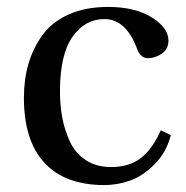

<svg xmlns="http://www.w3.org/2000/svg" viewBox="-20 -522 536 554"><path d="M49 -240Q49 -293 62 -337.5Q75 -382 102 -420Q129 -458 177.5 -480Q226 -502 292 -502Q369 -502 417.5 -472Q466 -442 466 -405Q466 -380 446.5 -367Q427 -354 407 -354Q386 -354 376 -380Q344 -467 281 -467Q225 -467 189 -415.5Q153 -364 153 -258Q153 -219 159.5 -183.5Q166 -148 181.5 -114Q197 -80 227.5 -60Q258 -40 300 -40Q353 -40 386.5 -66Q420 -92 444 -146L473 -132Q460 -82 426 -48Q392 -14 355.5 -1Q319 12 281 12Q168 12 108.5 -52Q49 -116 49 -240Z"/></svg>

Font: Heuristica
Style: Regular
Weight: 400
Version: Version 1.0.1 ; ttfautohint (v1.4.1)